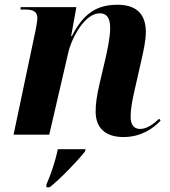

<svg xmlns="http://www.w3.org/2000/svg" viewBox="-20 -566 714 807"><path d="M499 10C572 10 623 -25 655 -59L649 -67C630 -49 600 -24 569 -24C543 -24 529 -42 529 -75C529 -105 535 -138 543 -175L575 -316C583 -351 593 -397 593 -431C593 -496 564 -546 474 -546C387 -546 331 -510 282 -414H279L301 -536H67L66 -526H84C122 -526 137 -516 137 -489C137 -479 133 -458 130 -441L37 0H187L267 -345C281 -406 336 -510 399 -510C437 -510 443 -478 443 -446C443 -410 430 -349 424 -323L398 -212C386 -161 382 -127 382 -97C382 -31 420 10 499 10ZM175 210V221H189C232 187 305 112 337 71L340 61H223C213 111 193 169 175 210Z"/></svg>

Font: Noto Serif Display
Style: Bold Italic
Weight: 700
Italic angle: -12°
Designer: Monotype Design Team
Foundry: Monotype Imaging Inc.
Version: Version 2.009